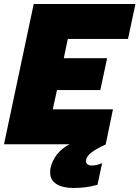

<svg xmlns="http://www.w3.org/2000/svg" viewBox="-30 -719 695 957"><path d="M308 -525 288 -429H504L470 -270H254L233 -174H533L497 0H499Q451 22 427 40Q403 58 399 78Q396 90 404 98Q412 106 427 106Q452 106 479 94L456 202Q401 218 337 218Q283 218 251.5 198.5Q220 179 220 140Q220 126 222 118Q231 79 255.5 49Q280 19 317 0H-10L138 -699H645L608 -525Z"/></svg>

Font: Prompt ExtraBold
Style: Italic
Weight: 800
Italic angle: -12°
Designer: Katatrad Team
Foundry: CadsonDemak
Version: Version 1.001